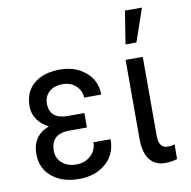

<svg xmlns="http://www.w3.org/2000/svg" viewBox="-85 -852 940 946"><g transform="rotate(-10 385.0 -379.0)"><path d="M136.2 -148.4Q136.2 -111.3 163.6 -87.2Q190.9 -63 235.8 -63Q277.8 -63 306.9 -89.8Q335.9 -116.7 335.9 -156.2H421.9Q421.9 -80.1 369.4 -35.2Q316.9 9.8 235.8 9.8Q152.3 9.8 100.6 -33Q48.8 -75.7 48.8 -148.4Q48.8 -239.3 133.3 -271.5Q97.2 -289.1 76.9 -318.8Q56.6 -348.6 56.6 -384.3Q56.6 -457 104.5 -497.3Q152.3 -537.6 235.8 -537.6Q312.5 -537.6 363.5 -493.9Q414.6 -450.2 414.6 -380.9H328.6Q328.6 -415.5 302.2 -439.9Q275.9 -464.4 235.8 -464.4Q192.9 -464.4 168 -441.7Q143.1 -418.9 143.1 -383.8Q143.1 -305.7 233.4 -305.7H316.9V-233.4H226.1Q136.2 -231.9 136.2 -148.4Z M648.4 -528.3V-128.4Q649.9 -71.3 693.8 -71.3Q716.3 -71.3 728 -77.1L727.5 -3.4Q699.7 5.9 666.5 5.9Q616.2 5.9 589.4 -29.8Q562.5 -65.4 562.5 -134.3V-528.3ZM601.6 -768.1H686.5L629.9 -603.5H575.2Z"/></g></svg>

Font: Roboto Condensed
Style: Regular
Weight: 400
Designer: Google
Version: Version 2.001047; 2015